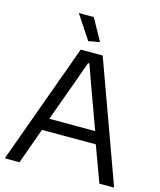

<svg xmlns="http://www.w3.org/2000/svg" viewBox="-135 -1043 952 1140"><g transform="rotate(15 340.5 -473.5)"><path d="M7 -7 273 -740H408L674 -7V0H586L505 -220H174L95 0H7ZM481 -295 390 -545 344 -674H336L290 -545L199 -295ZM303 -800 206 -947H298L372 -813Z"/></g></svg>

Font: Encode Sans Normal
Style: Regular
Weight: 400
Designer: Pablo Impallari, Andres Torresi
Foundry: Pablo Impallari, Andres Torresi
Version: Version 1.000; ttfautohint (v1.00) -l 8 -r 50 -G 200 -x 14 -